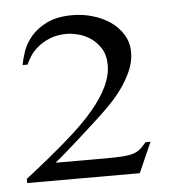

<svg xmlns="http://www.w3.org/2000/svg" viewBox="-39 -720 445 496"><g transform="rotate(-5 183.0 -472.0)"><path d="M338.9 -339.8H326.2Q317.4 -329.6 310.3 -323.2Q303.2 -316.9 292.5 -313.2Q281.7 -309.6 264.9 -308.3Q248 -307.1 220.2 -307.1H89.8Q101.1 -315.9 129.4 -340.8Q157.7 -365.7 203.1 -407.2Q218.3 -420.9 236.8 -439.5Q255.4 -458 271.5 -479.7Q287.6 -501.5 298.3 -525.6Q309.1 -549.8 309.1 -574.2Q309.1 -599.6 296.9 -619.9Q284.7 -640.1 264.6 -654.1Q244.6 -668 219 -675.5Q193.4 -683.1 167 -683.1Q126 -683.1 99.9 -670.2Q73.7 -657.2 58.3 -638.9Q43 -620.6 36.1 -600.3Q29.3 -580.1 26.9 -565.9H40Q43.5 -574.7 51 -586.7Q58.6 -598.6 71.5 -609.6Q84.5 -620.6 103.3 -628.4Q122.1 -636.2 147.9 -636.2Q159.7 -636.2 176.5 -632.1Q193.4 -627.9 208.7 -617.7Q224.1 -607.4 235.1 -590.1Q246.1 -572.8 246.1 -545.9Q246.1 -495.6 193.8 -433.1Q167.5 -401.4 121.8 -361.6Q76.2 -321.8 12.2 -272V-261.2H304.2Z"/></g></svg>

Font: Galatia SIL
Style: Regular
Weight: 400
Designer: Development by SIL's NRSI team
Version: Version 2.1